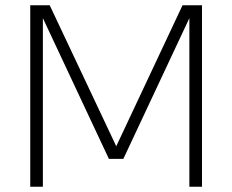

<svg xmlns="http://www.w3.org/2000/svg" viewBox="-20 -710 883 730"><path d="M95 0V-690H169L422 -154L674 -690H748V0H700V-641L449 -106H394L143 -641V0Z"/></svg>

Font: Oxanium ExtraLight
Style: Regular
Weight: 200
Designer: Severin Meyer
Version: Version 2.000